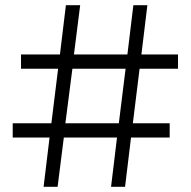

<svg xmlns="http://www.w3.org/2000/svg" viewBox="-20 -720 736 740"><path d="M29 -190H171L148 0H202L226 -190H431L408 0H462L485 -190H634V-245H492L518 -455H666V-510H525L548 -700H494L471 -510H265L289 -700H234L211 -510H61V-455H204L178 -245H29ZM259 -455H464L438 -245H232Z"/></svg>

Font: Malon Grotesk
Style: Regular
Weight: 400
Designer: Julieta Ulanovsky
Foundry: Julieta Ulanovsky
Version: Version 7.200